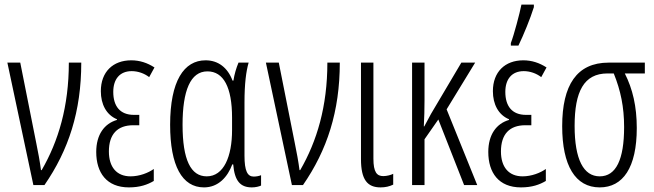

<svg xmlns="http://www.w3.org/2000/svg" viewBox="-20 -804 2839 834"><path d="M12 -532 125 0H173C278 -152 333 -320 333 -532H279C279 -342 234 -191 161 -65H158C154 -98 145 -147 138 -180L68 -532Z M585 -305H562C501 -305 472 -343 472 -405C472 -461 501 -495 552 -495C580 -495 607 -485 628 -469L651 -511C620 -531 587 -542 550 -542C471 -542 418 -492 418 -408C418 -351 442 -305 488 -286V-283C433 -267 398 -219 398 -144C398 -54 443 10 540 10C588 10 621 -2 648 -18V-70C624 -53 586 -38 547 -38C487 -38 453 -78 453 -146C453 -221 490 -260 559 -260H585Z M866 10C929 10 969 -36 989 -90H993C999 -18 1024 10 1074 10C1090 10 1106 6 1114 2V-43C1105 -39 1092 -37 1082 -37C1055 -37 1042 -61 1042 -128V-358C1042 -441 1049 -494 1060 -532H1016C1006 -508 998 -481 994 -454H990C969 -510 928 -542 873 -542C779 -542 719 -452 719 -262C719 -84 771 10 866 10ZM878 -38C809 -38 773 -109 773 -262C773 -410 807 -494 881 -494C951 -494 988 -425 988 -293V-239C988 -124 952 -38 878 -38Z M1135 -532 1248 0H1296C1401 -152 1456 -320 1456 -532H1402C1402 -342 1357 -191 1284 -65H1281C1277 -98 1268 -147 1261 -180L1191 -532Z M1602 -532H1548V-113C1548 -23 1576 10 1633 10C1654 10 1671 6 1688 -2V-49C1679 -44 1660 -39 1645 -39C1617 -39 1602 -56 1602 -115Z M2044 -532H1984L1852 -309C1842 -291 1833 -274 1823 -255H1821C1823 -292 1824 -331 1824 -369V-532H1770V0H1824V-199L1884 -285L1996 0H2053L1920 -329Z M2199 -606H2232C2255 -654 2283 -722 2299 -773V-784H2245C2238 -748 2212 -650 2199 -617ZM2288 -305H2265C2204 -305 2175 -343 2175 -405C2175 -461 2204 -495 2255 -495C2283 -495 2310 -485 2331 -469L2354 -511C2323 -531 2290 -542 2253 -542C2174 -542 2121 -492 2121 -408C2121 -351 2145 -305 2191 -286V-283C2136 -267 2101 -219 2101 -144C2101 -54 2146 10 2243 10C2291 10 2324 -2 2351 -18V-70C2327 -53 2289 -38 2250 -38C2190 -38 2156 -78 2156 -146C2156 -221 2193 -260 2262 -260H2288Z M2746 -248C2746 -342 2728 -418 2694 -485H2781V-532H2624C2485 -532 2422 -434 2422 -256C2422 -85 2479 10 2585 10C2686 10 2746 -76 2746 -248ZM2476 -257C2476 -406 2516 -485 2619 -485H2646C2676 -411 2691 -339 2691 -252C2691 -111 2656 -38 2585 -38C2515 -38 2476 -111 2476 -257Z"/></svg>

Font: Noto Sans Display Condensed Light
Style: Regular
Weight: 300
Width: 3
Designer: Monotype Design Team
Foundry: Monotype Imaging Inc.
Version: Version 1.900